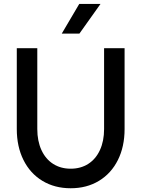

<svg xmlns="http://www.w3.org/2000/svg" viewBox="-20 -955 728 988"><path d="M66.4 -291V-707H171.9V-291Q171.9 -229.5 193.1 -183.1Q214.4 -136.7 253.2 -111.8Q292 -86.9 343.8 -86.9Q395.5 -86.9 434.3 -111.8Q473.1 -136.7 494.4 -183.1Q515.6 -229.5 515.6 -291V-707H621.1V-291Q621.1 -200.7 586.7 -131.6Q552.2 -62.5 489.3 -24.4Q426.3 13.7 343.8 13.7Q261.2 13.7 198.2 -24.4Q135.3 -62.5 100.8 -131.6Q66.4 -200.7 66.4 -291ZM297.9 -782.2 387.7 -934.6H497.1L388.7 -782.2Z"/></svg>

Font: Wanted Sans Medium
Style: Regular
Weight: 500
Designer: Original Design by Kil Hyung-jin and Kang Hanbin, Wanted Lab, Inc; Hangeul from Source Han Sans by Jang Soo-young and Ka
Foundry: Wanted Lab, Inc.
Version: Version 1.001